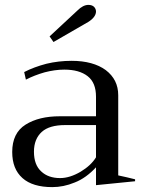

<svg xmlns="http://www.w3.org/2000/svg" viewBox="-20 -756 578 786"><path d="M183 -607C183 -607 199 -584 199 -584C199 -584 341 -666 341 -666C362 -679 373 -694 373 -709C373 -716 370 -723 365 -728C360 -733 352 -736 342 -736C327 -736 312 -728 297 -713C297 -713 183 -607 183 -607ZM72 -27C100 -2 141 10 194 10C224 10 255 4 286 -9C317 -21 346 -42 373 -71C373 -71 373 2 373 2C373 2 533 -14 533 -14C533 -14 533 -22 533 -22C510 -28 487 -33 464 -38C464 -38 464 -366 464 -366C464 -409 447 -443 413 -469C379 -494 332 -507 273 -507C238 -507 203 -503 170 -495C136 -486 106 -475 79 -461C79 -461 86 -430 86 -430C109 -442 135 -452 163 -460C190 -467 217 -471 243 -471C284 -471 316 -462 339 -444C362 -426 373 -398 373 -360C373 -360 373 -280 373 -280C373 -280 225 -280 225 -280C168 -280 122 -269 85 -246C48 -223 30 -185 30 -134C30 -87 44 -52 72 -27ZM310 -53C281 -36 253 -27 226 -27C194 -27 168 -36 149 -54C129 -72 119 -99 119 -135C119 -170 130 -197 151 -216C172 -235 204 -244 247 -244C247 -244 373 -244 373 -244C373 -244 373 -112 373 -112C359 -89 338 -70 310 -53Z"/></svg>

Font: BUSH 25 TRIRONG
Style: Regular
Weight: 400
Designer: Katatrad Team
Foundry: CadsonDemak